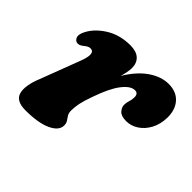

<svg xmlns="http://www.w3.org/2000/svg" viewBox="-124 -627 787 787"><g transform="rotate(45 270.0 -233.5)"><path d="M59.5 -332.5Q50 -335 44.8 -346Q39.5 -357 47.5 -376.5Q66 -419 113 -449.5Q160 -480 222.5 -480Q257 -480 275 -463.8Q293 -447.5 293 -418.5Q293 -407 290.2 -392.8Q287.5 -378.5 283 -363Q318 -421 360.5 -450Q403 -479 445.5 -479Q490.5 -479 515.2 -451.2Q540 -423.5 539.5 -377Q538.5 -338 522.8 -308.8Q507 -279.5 482.2 -263.5Q457.5 -247.5 430 -247.5Q400.5 -247.5 388.5 -261Q376.5 -274.5 376.5 -288.5Q376.5 -302 380.8 -314.5Q385 -327 385 -341Q385 -363 366 -363Q341.5 -363 314.5 -328.5Q287.5 -294 262 -220.5Q249 -184.5 244.2 -161.8Q239.5 -139 239.5 -119.5Q239.5 -104 245.5 -94.8Q251.5 -85.5 257.2 -77Q263 -68.5 263 -55.5Q263 -25.5 221.8 -6.2Q180.5 13 106.5 13Q51.5 13 42 -22.5Q32.5 -58 57 -118L122 -289Q148 -355.5 115.5 -355.5Q104 -355.5 89.5 -343Q72.5 -329 59.5 -332.5Z"/></g></svg>

Font: Fraunces 9pt S050
Style: Bold Italic
Weight: 700
Italic angle: -16°
Version: Version 1.000; ttfautohint (v1.8.3)